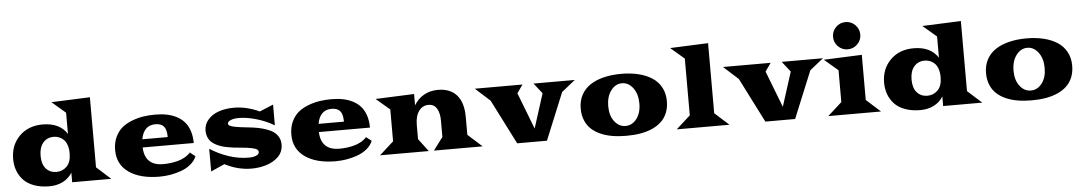

<svg xmlns="http://www.w3.org/2000/svg" viewBox="-41 -1312 10069 1786"><g transform="rotate(-5 4993.5 -419.0)"><path d="M48.8 -263.7Q48.8 -392.1 131.6 -475.6Q214.4 -559.1 348.6 -559.6Q508.3 -559.6 577.1 -451.2V-649.4L449.2 -758.8L810.1 -773.4V-119.1L942.4 0H577.1V-89.4Q543.5 -35.6 488 -8.3Q432.6 19 363.3 19Q282.7 19 220.9 -3.7Q159.2 -26.4 122.3 -65.9Q85.4 -105.5 67.1 -155.3Q48.8 -205.1 48.8 -263.7ZM305.7 -270Q305.7 -191.9 342.8 -150.1Q379.9 -108.4 441.4 -108.4Q497.1 -108.4 537.1 -148.4Q577.1 -188.5 577.1 -270Q577.1 -313.5 565.9 -346.4Q554.7 -379.4 535.2 -398.4Q515.6 -417.5 492.2 -426.8Q468.8 -436 441.4 -436Q380.4 -436 343 -392.3Q305.7 -348.6 305.7 -270Z M1001 -262.2Q1001 -331.1 1025.9 -384.5Q1050.8 -438 1090.1 -470.2Q1129.4 -502.4 1183.6 -523.2Q1237.8 -543.9 1290.5 -551.8Q1343.3 -559.6 1400.9 -559.6Q1459.5 -559.6 1508.5 -549.8Q1557.6 -540 1600.1 -518.1Q1642.6 -496.1 1672.1 -462.6Q1701.7 -429.2 1718.5 -378.9Q1735.4 -328.6 1735.4 -265.1H1258.3Q1265.1 -94.2 1435.5 -94.2Q1468.8 -94.2 1500.7 -97.9Q1532.7 -101.6 1568.6 -110.4Q1604.5 -119.1 1636.5 -137Q1668.5 -154.8 1690.9 -180.2L1740.7 -141.1Q1723.1 -98.1 1683.8 -65.9Q1644.5 -33.7 1594.2 -15.9Q1543.9 2 1493.2 10.5Q1442.4 19 1391.6 19Q1210.9 19 1106 -54.9Q1001 -128.9 1001 -262.2ZM1262.2 -341.3H1499Q1499 -411.6 1473.4 -440.9Q1447.8 -470.2 1393.6 -470.2Q1338.9 -470.2 1305.7 -436.8Q1272.5 -403.3 1262.2 -341.3Z M1874 12.7V-199.2Q1953.1 -147.5 2046.9 -116.2Q2140.6 -85 2231.9 -85Q2258.3 -85 2279.5 -89.1Q2300.8 -93.3 2315.7 -103.5Q2330.6 -113.8 2330.6 -129.4Q2330.6 -144 2318.1 -153.3Q2305.7 -162.6 2267.6 -170.7Q2229.5 -178.7 2159.7 -184.6Q2124.5 -187.5 2096.9 -190.9Q2069.3 -194.3 2036.4 -200.9Q2003.4 -207.5 1978.8 -216.3Q1954.1 -225.1 1929.7 -239Q1905.3 -252.9 1889.6 -270.5Q1874 -288.1 1864.3 -313Q1854.5 -337.9 1854.5 -368.2Q1854.5 -428.2 1893.3 -472.4Q1932.1 -516.6 1994.6 -538.1Q2057.1 -559.6 2134.3 -559.6Q2252.4 -559.6 2373.5 -503.9L2501.5 -556.6V-363.3Q2422.9 -409.7 2334.2 -435.1Q2245.6 -460.4 2172.4 -460.4Q2126.5 -460.4 2097.2 -448Q2067.9 -435.5 2067.9 -417.5Q2067.9 -405.3 2080.8 -397.2Q2093.8 -389.2 2134.3 -381.3Q2174.8 -373.5 2252.4 -365.7Q2303.2 -360.4 2343 -352.8Q2382.8 -345.2 2422.9 -331.1Q2462.9 -316.9 2489.3 -297.6Q2515.6 -278.3 2532 -248.3Q2548.3 -218.3 2548.3 -180.2Q2548.3 -145.5 2535.6 -115.7Q2522.9 -85.9 2500.7 -64.7Q2478.5 -43.5 2449.7 -27.1Q2420.9 -10.7 2387.2 -0.7Q2353.5 9.3 2319.6 14.2Q2285.6 19 2252 19Q2123 19 2002 -44.4Z M2646.5 -262.2Q2646.5 -331.1 2671.4 -384.5Q2696.3 -438 2735.6 -470.2Q2774.9 -502.4 2829.1 -523.2Q2883.3 -543.9 2936 -551.8Q2988.8 -559.6 3046.4 -559.6Q3105 -559.6 3154.1 -549.8Q3203.1 -540 3245.6 -518.1Q3288.1 -496.1 3317.6 -462.6Q3347.2 -429.2 3364 -378.9Q3380.9 -328.6 3380.9 -265.1H2903.8Q2910.6 -94.2 3081.1 -94.2Q3114.3 -94.2 3146.2 -97.9Q3178.2 -101.6 3214.1 -110.4Q3250 -119.1 3282 -137Q3314 -154.8 3336.4 -180.2L3386.2 -141.1Q3368.7 -98.1 3329.3 -65.9Q3290 -33.7 3239.7 -15.9Q3189.5 2 3138.7 10.5Q3087.9 19 3037.1 19Q2856.4 19 2751.5 -54.9Q2646.5 -128.9 2646.5 -262.2ZM2907.7 -341.3H3144.5Q3144.5 -411.6 3118.9 -440.9Q3093.3 -470.2 3039.1 -470.2Q2984.4 -470.2 2951.2 -436.8Q2918 -403.3 2907.7 -341.3Z M3451.7 0 3584 -119.1V-416.5L3456.1 -525.9L3816.9 -540.5V-434.6Q3852.1 -494.6 3909.7 -527.1Q3967.3 -559.6 4041 -559.6Q4155.3 -559.6 4216.3 -490Q4277.3 -420.4 4277.3 -285.2V-119.1L4409.7 0H3954.6L4044.4 -119.1V-274.9Q4044.4 -342.3 4018.8 -385.3Q3993.2 -428.2 3941.4 -428.2Q3885.3 -428.2 3851.1 -381.1Q3816.9 -334 3816.9 -250.5V-119.1L3906.7 0Z M4732.4 0 4521.5 -416 4383.8 -540.5H4829.1L4774.9 -463.4L4906.2 -123L5008.3 -443.4L4932.1 -540.5H5317.4L5190.9 -439.5L5010.3 0Z M5349.1 -270Q5349.1 -341.8 5379.2 -397.7Q5409.2 -453.6 5463.1 -488.8Q5517.1 -523.9 5590.1 -541.7Q5663.1 -559.6 5751.5 -559.6Q5839.8 -559.6 5912.8 -541.7Q5985.8 -523.9 6039.8 -488.8Q6093.8 -453.6 6123.8 -397.7Q6153.8 -341.8 6153.8 -270Q6153.8 -210 6134.3 -161.6Q6114.7 -113.3 6079.3 -79.8Q6043.9 -46.4 5993.4 -23.9Q5942.9 -1.5 5882.8 8.8Q5822.8 19 5751.5 19Q5680.2 19 5620.1 8.8Q5560.1 -1.5 5509.5 -23.9Q5459 -46.4 5423.6 -79.8Q5388.2 -113.3 5368.7 -161.6Q5349.1 -210 5349.1 -270ZM5606 -270Q5606 -182.1 5647.9 -127.4Q5689.9 -72.8 5751.5 -72.8Q5813 -72.8 5855 -127.4Q5897 -182.1 5897 -270Q5897 -358.9 5854.7 -415.3Q5812.5 -471.7 5751.5 -471.7Q5690.4 -471.7 5648.2 -415.3Q5606 -358.9 5606 -270Z M6222.2 0 6354.5 -119.1V-649.4L6226.6 -758.8L6582.5 -773.4V-119.1L6714.8 0Z M7049.8 0 6838.9 -416 6701.2 -540.5H7146.5L7092.3 -463.4L7223.6 -123L7325.7 -443.4L7249.5 -540.5H7634.8L7508.3 -439.5L7327.6 0Z M7962.6 -640.1Q7925.3 -603 7872.6 -603Q7819.8 -603 7782.7 -640.1Q7745.6 -677.2 7745.6 -730Q7745.6 -782.7 7782.7 -820.1Q7819.8 -857.4 7872.6 -857.4Q7925.3 -857.4 7962.6 -820.1Q8000 -782.7 8000 -730Q8000 -677.2 7962.6 -640.1ZM7637.2 0 7769.5 -119.1V-416.5L7641.6 -525.9L7997.6 -540.5V-119.1L8129.9 0Z M8181.6 -263.7Q8181.6 -392.1 8264.4 -475.6Q8347.2 -559.1 8481.4 -559.6Q8641.1 -559.6 8710 -451.2V-649.4L8582 -758.8L8942.9 -773.4V-119.1L9075.2 0H8710V-89.4Q8676.3 -35.6 8620.8 -8.3Q8565.4 19 8496.1 19Q8415.5 19 8353.8 -3.7Q8292 -26.4 8255.1 -65.9Q8218.3 -105.5 8200 -155.3Q8181.6 -205.1 8181.6 -263.7ZM8438.5 -270Q8438.5 -191.9 8475.6 -150.1Q8512.7 -108.4 8574.2 -108.4Q8629.9 -108.4 8669.9 -148.4Q8710 -188.5 8710 -270Q8710 -313.5 8698.7 -346.4Q8687.5 -379.4 8668 -398.4Q8648.4 -417.5 8625 -426.8Q8601.6 -436 8574.2 -436Q8513.2 -436 8475.8 -392.3Q8438.5 -348.6 8438.5 -270Z M9133.8 -270Q9133.8 -341.8 9163.8 -397.7Q9193.8 -453.6 9247.8 -488.8Q9301.8 -523.9 9374.8 -541.7Q9447.8 -559.6 9536.1 -559.6Q9624.5 -559.6 9697.5 -541.7Q9770.5 -523.9 9824.5 -488.8Q9878.4 -453.6 9908.4 -397.7Q9938.5 -341.8 9938.5 -270Q9938.5 -210 9918.9 -161.6Q9899.4 -113.3 9864 -79.8Q9828.6 -46.4 9778.1 -23.9Q9727.5 -1.5 9667.5 8.8Q9607.4 19 9536.1 19Q9464.8 19 9404.8 8.8Q9344.7 -1.5 9294.2 -23.9Q9243.7 -46.4 9208.3 -79.8Q9172.9 -113.3 9153.3 -161.6Q9133.8 -210 9133.8 -270ZM9390.6 -270Q9390.6 -182.1 9432.6 -127.4Q9474.6 -72.8 9536.1 -72.8Q9597.7 -72.8 9639.6 -127.4Q9681.6 -182.1 9681.6 -270Q9681.6 -358.9 9639.4 -415.3Q9597.2 -471.7 9536.1 -471.7Q9475.1 -471.7 9432.9 -415.3Q9390.6 -358.9 9390.6 -270Z"/></g></svg>

Font: Goblin
Style: Regular
Weight: 400
Designer: Riccardo De Franceschi
Foundry: Sorkin Type Co.
Version: Version 1.001